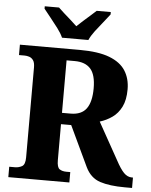

<svg xmlns="http://www.w3.org/2000/svg" viewBox="-61 -981 812 1031"><g transform="rotate(5 345.0 -465.5)"><path d="M23 0V-56H54Q74 -56 91.5 -65.5Q109 -75 109 -114V-599Q109 -625 100 -637.5Q91 -650 78 -654Q65 -658 54 -658H23V-714H345Q446 -714 506 -691Q566 -668 593 -625.5Q620 -583 620 -525Q620 -468 601.5 -431Q583 -394 552.5 -372.5Q522 -351 486 -340L597 -141Q621 -96 640.5 -76Q660 -56 684 -56H690V0H651Q569 0 517 -17Q465 -34 438 -90L335 -308H280V-114Q280 -75 294.5 -65.5Q309 -56 331 -56H352V0ZM326 -369Q385 -369 411.5 -405.5Q438 -442 438 -515Q438 -588 409.5 -620Q381 -652 324 -652H280V-369ZM245 -771Q235 -794 215 -820.5Q195 -847 174 -873Q153 -899 138 -918V-931H215Q226 -920 244.5 -903.5Q263 -887 282.5 -870Q302 -853 316 -839Q330 -853 349.5 -870Q369 -887 387.5 -903.5Q406 -920 418 -931H494V-918Q480 -899 458.5 -873Q437 -847 417 -820.5Q397 -794 387 -771Z"/></g></svg>

Font: Noto Serif SemiCondensed ExtraBold
Style: Regular
Weight: 800
Width: 4
Designer: Monotype Design Team
Foundry: Monotype Imaging Inc.
Version: Version 2.015